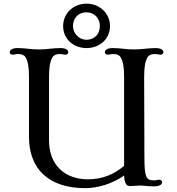

<svg xmlns="http://www.w3.org/2000/svg" viewBox="-20 -1006 955 1038"><path d="M136.7 -266.1C136.7 -92.3 243.7 11.2 440.9 11.2C509.8 11.2 588.9 -13.2 650.9 -57.1C652.8 -11.7 665.5 0 683.1 0C693.4 0 703.1 -0.5 711.9 -1.5C720.2 -2 728 -2.9 736.3 -2.9C744.1 -2.9 758.3 -2.4 772.9 -0.5C787.1 1 800.8 1.5 811 1.5C846.7 1.5 856.4 -10.7 856.4 -22C856.4 -28.8 850.1 -34.2 840.8 -34.2C835.9 -34.2 832 -33.7 827.6 -32.7C822.8 -31.7 817.9 -30.8 813.5 -30.8C795.9 -30.8 778.8 -32.7 771 -51.8C762.2 -73.7 760.7 -105 760.7 -168.5L759.3 -589.4C759.3 -644.5 764.6 -673.3 777.8 -696.3C784.7 -708.5 799.8 -713.9 815.9 -713.9C823.7 -713.9 828.6 -713.4 832.5 -712.4C836.9 -711.4 840.8 -710.4 847.2 -710.4C857.4 -710.4 863.3 -715.8 863.3 -723.6C863.3 -733.9 853.5 -746.1 820.3 -746.1C801.3 -746.1 778.3 -744.1 766.6 -742.7C751.5 -740.2 721.7 -738.8 705.1 -738.8C688.5 -738.8 658.7 -740.2 643.6 -742.7C631.8 -744.1 608.9 -746.1 589.8 -746.1C556.6 -746.1 546.9 -733.9 546.9 -723.6C546.9 -715.8 552.7 -710.4 563 -710.4C569.3 -710.4 573.2 -711.4 577.6 -712.4C581.5 -713.4 586.4 -713.9 594.2 -713.9C610.4 -713.9 625.5 -708.5 632.3 -696.3C645.5 -673.3 650.9 -644.5 650.9 -589.4V-109.4C598.6 -64.5 534.7 -36.6 456.1 -36.6C330.6 -36.6 245.1 -113.3 245.1 -246.6V-589.4C245.1 -644.5 250.5 -673.3 263.7 -696.3C270.5 -708.5 285.6 -713.9 301.8 -713.9C309.6 -713.9 314.5 -713.4 318.4 -712.4C322.8 -711.4 326.7 -710.4 333 -710.4C343.3 -710.4 349.1 -715.8 349.1 -723.6C349.1 -733.9 339.4 -746.1 306.2 -746.1C287.1 -746.1 264.2 -744.1 252.4 -742.7C237.3 -740.2 207.5 -738.8 190.9 -738.8C174.3 -738.8 144.5 -740.2 129.4 -742.7C117.7 -744.1 94.7 -746.1 75.7 -746.1C42.5 -746.1 32.7 -733.9 32.7 -723.6C32.7 -715.8 38.6 -710.4 48.8 -710.4C55.2 -710.4 59.1 -711.4 63.5 -712.4C67.4 -713.4 72.3 -713.9 80.1 -713.9C96.2 -713.9 111.3 -708.5 118.2 -696.3C131.3 -673.3 136.7 -644.5 136.7 -589.4ZM448.2 -746.1C517.6 -746.1 574.7 -794.4 574.7 -865.2C574.7 -934.6 517.6 -986.3 448.2 -986.3C377.4 -986.3 321.3 -934.6 321.3 -865.2C321.3 -794.4 377.4 -746.1 448.2 -746.1ZM447.3 -791C407.2 -791 374.5 -825.2 374.5 -865.2C374.5 -905.3 401.4 -939.5 447.3 -939.5C489.7 -939.5 520 -907.2 520 -865.2C520 -817.9 487.3 -791 447.3 -791Z"/></svg>

Font: Stoke
Style: Light
Weight: 300
Designer: Nicole Fally
Foundry: Nicole Fally
Version: Version 1.001